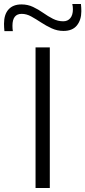

<svg xmlns="http://www.w3.org/2000/svg" viewBox="-75 -936 425 956"><path d="M102 0V-700H173V0ZM-53 -781Q-54 -790 -54.5 -800Q-55 -810 -55 -818Q-55 -864 -32.5 -889Q-10 -914 32 -914Q63 -914 89.5 -901.5Q116 -889 140 -872Q164 -855 188.5 -842.5Q213 -830 240 -830Q262 -830 275 -845.5Q288 -861 288 -890Q288 -904 285 -916H328Q329 -907 329.5 -897.5Q330 -888 330 -880Q330 -837 308 -809.5Q286 -782 241 -782Q210 -782 182 -795Q154 -808 129 -824.5Q104 -841 80.5 -854Q57 -867 33 -867Q-13 -867 -13 -808Q-13 -793 -11 -781Z"/></svg>

Font: Georama Extended Light
Style: Regular
Weight: 300
Width: 7
Designer: Jean-Baptiste Levee
Foundry: Production Type
Version: Version 1.000